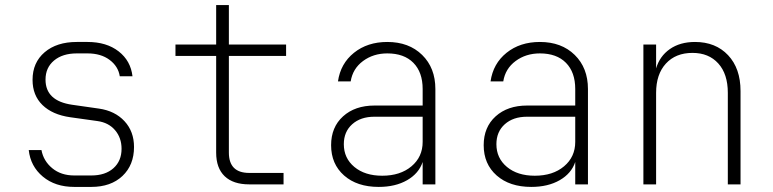

<svg xmlns="http://www.w3.org/2000/svg" viewBox="-20 -725 3040 755"><path d="M272 10Q197 10 148.5 -30.5Q100 -71 93 -135H143Q151 -92 185.5 -63.5Q220 -35 272 -35H339Q394 -35 426 -63.5Q458 -92 458 -140Q458 -183 432.5 -213Q407 -243 363 -249L256 -264Q186 -274 147 -312Q108 -350 108 -411Q108 -479 155.5 -519.5Q203 -560 282 -560H324Q399 -560 446.5 -523Q494 -486 501 -425H451Q445 -464 411 -489.5Q377 -515 324 -515H282Q226 -515 192.5 -487Q159 -459 159 -412Q159 -328 264 -313L369 -298Q432 -289 469.5 -248.5Q507 -208 507 -147Q507 -76 461.5 -33Q416 10 339 10Z M960 0Q897 0 863.5 -32Q830 -64 830 -125V-505H670V-550H830V-705H880V-550H1105V-505H880V-125Q880 -45 960 -45H1095V0Z M1469 10Q1384 10 1333 -35Q1282 -80 1282 -154Q1282 -225 1329 -267.5Q1376 -310 1453 -310H1642V-375Q1642 -441 1605.5 -478Q1569 -515 1503 -515Q1448 -515 1407.5 -485Q1367 -455 1359 -405H1309Q1319 -475 1372 -517.5Q1425 -560 1503 -560Q1588 -560 1640 -509Q1692 -458 1692 -375V0H1642V-88Q1627 -43 1581 -16.5Q1535 10 1469 10ZM1483 -34Q1554 -34 1598 -71Q1642 -108 1642 -167V-266H1452Q1398 -266 1365 -236.5Q1332 -207 1332 -158Q1332 -103 1373.5 -68.5Q1415 -34 1483 -34Z M2069 10Q1984 10 1933 -35Q1882 -80 1882 -154Q1882 -225 1929 -267.5Q1976 -310 2053 -310H2242V-375Q2242 -441 2205.5 -478Q2169 -515 2103 -515Q2048 -515 2007.5 -485Q1967 -455 1959 -405H1909Q1919 -475 1972 -517.5Q2025 -560 2103 -560Q2188 -560 2240 -509Q2292 -458 2292 -375V0H2242V-88Q2227 -43 2181 -16.5Q2135 10 2069 10ZM2083 -34Q2154 -34 2198 -71Q2242 -108 2242 -167V-266H2052Q1998 -266 1965 -236.5Q1932 -207 1932 -158Q1932 -103 1973.5 -68.5Q2015 -34 2083 -34Z M2510 0V-550H2560V-456Q2574 -504 2614 -532Q2654 -560 2713 -560Q2794 -560 2843 -508Q2892 -456 2892 -367V0H2842V-360Q2842 -434 2804.5 -475.5Q2767 -517 2703 -517Q2637 -517 2598.5 -475Q2560 -433 2560 -360V0Z"/></svg>

Font: NKDuy Mono Thin
Style: Regular
Weight: 100
Monospace: yes
Designer: NKDuy
Foundry: NKDuy
Version: Version 2.251; ttfautohint (v1.8.4.7-5d5b)